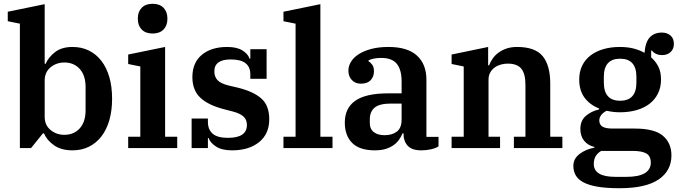

<svg xmlns="http://www.w3.org/2000/svg" viewBox="-20 -782 3589 1014"><path d="M363 12Q303 12 265 -15Q227 -42 212 -78H207L144 0H85V-657L21 -670V-720L216 -760V-445H221Q236 -480 271 -507Q306 -534 363 -534Q411 -534 449.5 -515Q488 -496 515.5 -460.5Q543 -425 557.5 -374.5Q572 -324 572 -261Q572 -198 557.5 -147.5Q543 -97 515.5 -61.5Q488 -26 449.5 -7Q411 12 363 12ZM320 -70Q370 -70 401 -104Q432 -138 432 -200V-322Q432 -384 401 -418Q370 -452 320 -452Q278 -452 247 -426.5Q216 -401 216 -357V-165Q216 -121 247 -95.5Q278 -70 320 -70Z M786 -605Q749 -605 728.5 -626Q708 -647 708 -681V-686Q708 -720 728.5 -741Q749 -762 786 -762Q823 -762 843.5 -741Q864 -720 864 -686V-681Q864 -647 843.5 -626Q823 -605 786 -605ZM657 -60H721V-431L657 -444V-494L852 -534V-60H916V0H657Z M1205 12Q1152 12 1121 -8Q1090 -28 1082 -53H1078V0H992V-156H1078V-138Q1078 -98 1103 -76Q1128 -54 1184 -54Q1284 -54 1284 -122Q1284 -150 1266 -166.5Q1248 -183 1210 -193L1160 -206Q1077 -228 1036.5 -267.5Q996 -307 996 -375Q996 -451 1046 -492.5Q1096 -534 1180 -534Q1231 -534 1260.5 -515.5Q1290 -497 1298 -472H1302V-522H1388V-366H1302V-390Q1302 -428 1277 -448Q1252 -468 1198 -468Q1112 -468 1112 -405Q1112 -376 1129.5 -358Q1147 -340 1189 -330L1236 -319Q1318 -299 1360 -262Q1402 -225 1402 -152Q1402 -75 1348.5 -31.5Q1295 12 1205 12Z M1477 -60H1541V-657L1477 -670V-720L1672 -760V-60H1736V0H1477Z M1960 12Q1879 12 1840 -27Q1801 -66 1801 -135Q1801 -211 1856.5 -250Q1912 -289 2030 -289H2101V-352Q2101 -413 2076 -444.5Q2051 -476 1994 -476Q1950 -476 1926 -463V-459Q1936 -453 1945.5 -440.5Q1955 -428 1955 -406Q1955 -377 1937.5 -358.5Q1920 -340 1886 -340Q1857 -340 1838.5 -359Q1820 -378 1820 -409Q1820 -433 1833.5 -455.5Q1847 -478 1874 -495.5Q1901 -513 1940.5 -523.5Q1980 -534 2032 -534Q2132 -534 2182 -488.5Q2232 -443 2232 -361V-59H2296V-9Q2281 1 2256 6.5Q2231 12 2205 12Q2155 12 2133 -12.5Q2111 -37 2111 -75V-78H2106Q2099 -61 2088 -45Q2077 -29 2060 -16.5Q2043 -4 2018.5 4Q1994 12 1960 12ZM2011 -68Q2051 -68 2076 -87Q2101 -106 2101 -151V-235H2044Q1984 -235 1958.5 -213.5Q1933 -192 1933 -152V-134Q1933 -100 1954.5 -84Q1976 -68 2011 -68Z M2365 -60H2429V-431L2365 -444V-494L2558 -534V-437H2563Q2570 -456 2582.5 -473.5Q2595 -491 2613.5 -504.5Q2632 -518 2656 -526Q2680 -534 2711 -534Q2806 -534 2846 -485.5Q2886 -437 2886 -340V-60H2950V0H2694V-60H2755V-334Q2755 -393 2733 -419.5Q2711 -446 2662 -446Q2643 -446 2625 -441Q2607 -436 2592.5 -425.5Q2578 -415 2569 -399Q2560 -383 2560 -361V-60H2621V0H2365Z M3252 212Q3182 212 3135.5 204Q3089 196 3060.5 180.5Q3032 165 3020 143Q3008 121 3008 94Q3008 56 3041 31Q3074 6 3119 -2V-6Q3085 -14 3065 -38.5Q3045 -63 3045 -101Q3045 -145 3074 -170Q3103 -195 3144 -204V-209Q3094 -229 3066.5 -267Q3039 -305 3039 -362Q3039 -403 3054.5 -435Q3070 -467 3098.5 -489Q3127 -511 3166.5 -522.5Q3206 -534 3254 -534Q3293 -534 3325 -526Q3357 -518 3384 -503Q3388 -559 3411.5 -584.5Q3435 -610 3476 -610Q3503 -610 3521 -594.5Q3539 -579 3539 -550Q3539 -524 3522 -507.5Q3505 -491 3476 -491Q3460 -491 3446 -497Q3432 -503 3423 -515H3419V-479Q3442 -459 3456.5 -431Q3471 -403 3471 -362Q3471 -321 3455 -288.5Q3439 -256 3410.5 -234Q3382 -212 3342 -200.5Q3302 -189 3254 -189Q3219 -189 3184 -197Q3167 -189 3156 -175.5Q3145 -162 3145 -146Q3145 -124 3161.5 -113.5Q3178 -103 3216 -103H3333Q3436 -103 3481 -65Q3526 -27 3526 39Q3526 120 3458 166Q3390 212 3252 212ZM3255 -250Q3341 -250 3341 -346V-376Q3341 -472 3255 -472Q3169 -472 3169 -376V-346Q3169 -250 3255 -250ZM3116 84Q3116 152 3230 152H3289Q3352 152 3384.5 133Q3417 114 3417 77Q3417 42 3393.5 28.5Q3370 15 3321 15H3155Q3135 27 3125.5 43.5Q3116 60 3116 84Z"/></svg>

Font: IBM Plex Serif SemiBold
Style: Regular
Weight: 600
Designer: Mike Abbink, Paul van der Laan, Pieter van Rosmalen
Foundry: Bold Monday
Version: Version 2.5